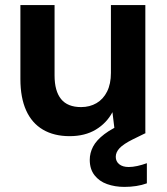

<svg xmlns="http://www.w3.org/2000/svg" viewBox="-20 -522 656 753"><path d="M253 12Q192 12 148.5 -13.5Q105 -39 82.5 -89Q60 -139 60 -212V-502H194V-226Q194 -165 219.5 -133.5Q245 -102 298 -102Q332 -102 358.5 -117.5Q385 -133 400 -163Q415 -193 415 -236V-502H550V0H431L421 -82Q398 -39 355.5 -13.5Q313 12 253 12ZM468 211Q431 211 400 200Q369 189 350.5 165Q332 141 332 105Q332 78 345 53Q358 28 389.5 4Q421 -20 476 -43L521 -63L551 0L500 25Q464 43 449 59Q434 75 434 93Q434 111 447.5 122Q461 133 485 133Q500 133 518.5 129Q537 125 556 118V197Q537 204 514.5 207.5Q492 211 468 211Z"/></svg>

Font: DM Sans 16pt
Style: Bold
Weight: 700
Version: Version 4.004;gftools[0.9.30]